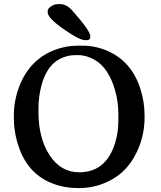

<svg xmlns="http://www.w3.org/2000/svg" viewBox="-20 -904 787 941"><path d="M168.5 -372.6V-355.5Q168.5 -227.1 223.1 -143.3Q277.8 -59.6 368.7 -59.6Q501.5 -59.6 545.4 -207.5Q560.1 -256.8 560.1 -314V-348.1Q559.6 -407.2 543.9 -461.9Q512.2 -570.8 445.3 -609.9Q403.8 -633.8 363.8 -633.8H347.2Q312.5 -633.8 277.3 -617.2Q209.5 -585 183.1 -484.9Q168.5 -429.7 168.5 -372.6ZM213.9 -843.3V-851.6Q213.9 -861.3 230 -872.6Q246.1 -883.8 263.7 -883.8H275.4Q306.2 -883.8 334 -852.5Q422.4 -752.9 422.4 -727.5V-722.2Q422.4 -707 403.8 -707H398.4L396 -707.5Q368.7 -707.5 291.3 -761.7Q213.9 -815.9 213.9 -843.3ZM688.5 -338.9V-327.6Q688.5 -257.8 665 -193.4Q617.7 -64 505.9 -12.7Q440.4 17.6 370.1 17.6H358.9Q294.9 17.6 237.3 -4.9Q121.1 -49.3 74.7 -176.3Q47.9 -249.5 47.9 -326.2V-337.4Q47.9 -408.2 72.3 -474.6Q122.1 -610.4 246.6 -658.7Q302.2 -680.2 361.3 -680.2H384.3Q446.3 -680.2 503.9 -655.8Q624.5 -604.5 668 -468.8Q688.5 -404.3 688.5 -338.9Z"/></svg>

Font: Averia Serif Libre
Style: Regular
Weight: 400
Version: Version 1.002